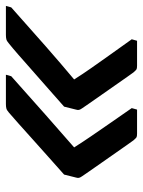

<svg xmlns="http://www.w3.org/2000/svg" viewBox="53 -625 484 650"><g transform="rotate(90 295.0 -300.0)"><path d="M336 -504 341 -522H422Q432 -522 435 -520Q438 -518 445 -510Q448 -506 460 -489Q472 -472 488 -449Q504 -426 520.5 -402.5Q537 -379 549.5 -361Q562 -343 566 -337Q571 -330 572 -325.5Q573 -321 571 -315Q569 -305 566 -295Q563 -285 561 -275Q533 -250 502 -222.5Q471 -195 441 -168Q411 -141 387.5 -120Q364 -99 351 -88Q343 -81 337 -79.5Q331 -78 322 -78H223L228 -96Q302 -162 359 -212.5Q416 -263 469 -309Q450 -339 431.5 -366Q413 -393 390.5 -425.5Q368 -458 336 -504ZM103 -504 108 -522H192Q202 -522 205 -520Q208 -518 215 -510Q218 -506 230 -489Q242 -472 258 -449Q274 -426 290.5 -402.5Q307 -379 319.5 -361Q332 -343 336 -337Q341 -330 342 -325.5Q343 -321 341 -315Q339 -305 336 -295Q333 -285 331 -275Q303 -250 271.5 -222.5Q240 -195 209.5 -168Q179 -141 155 -120Q131 -99 117 -88Q109 -81 103 -79.5Q97 -78 88 -78H-10L-5 -96Q69 -162 126.5 -212.5Q184 -263 239 -309Q220 -339 201 -366Q182 -393 159 -425.5Q136 -458 103 -504Z"/></g></svg>

Font: Recursive Sn Lnr St SmB
Style: Italic
Weight: 600
Italic angle: -15°
Version: Version 1.079;hotconv 1.0.112;makeotfexe 2.5.65598; ttfautoh